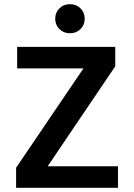

<svg xmlns="http://www.w3.org/2000/svg" viewBox="-20 -898 641 918"><path d="M314.5 -878Q345 -878 365 -858Q385 -838 385 -808.5Q385 -779 365 -759Q345 -739 314.5 -739Q284 -739 264 -759Q244 -779 244 -808.5Q244 -838 264 -858Q284 -878 314.5 -878ZM544 0H57V-96L379 -571H62V-674H531V-581L208 -103H544Z"/></svg>

Font: Hind Colombo SemiBold
Style: Regular
Weight: 600
Designer: Jyotish Sonowal, Aditi Pimprikar
Foundry: Indian Type Foundry
Version: Version 1.000;PS 1.0;hotconv 1.0.86;makeotf.lib2.5.63406; tt